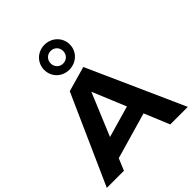

<svg xmlns="http://www.w3.org/2000/svg" viewBox="-274 -1156 1316 1316"><g transform="rotate(-45 383.5 -498.0)"><path d="M382 -754C453 -754 507 -807 507 -875C507 -942 453 -996 382 -996C312 -996 259 -942 259 -875C259 -807 312 -754 382 -754ZM382 -936C417 -936 443 -910 443 -875C443 -840 417 -814 382 -814C348 -814 322 -840 322 -875C322 -910 349 -936 382 -936ZM157 0 193 -86 530 -183 606 0H776L463 -700L280 -648L-9 0ZM382 -541 483 -297 253 -231Z"/></g></svg>

Font: Talent SemiBold
Style: Bold
Weight: 700
Designer: Mike Powis
Version: Version 1.001;hotconv 1.0.109;makeotfexe 2.5.65596